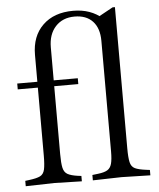

<svg xmlns="http://www.w3.org/2000/svg" viewBox="-52 -769 678 818"><g transform="rotate(-5 286.5 -360.5)"><path d="M25 3V-20L41 -22Q74 -26 89 -33.5Q104 -41 108.5 -61Q113 -81 113 -121V-551Q113 -631 161 -677.5Q209 -724 291 -724Q329 -724 360 -713Q391 -702 416 -680L391 -686L460 -724H470V-121Q470 -81 474.5 -61Q479 -41 494.5 -33.5Q510 -26 542 -22L558 -20V3L435 0L312 3V-20L337 -23Q363 -26 376.5 -34Q390 -42 395 -60.5Q400 -79 400 -113V-586Q400 -640 372.5 -669.5Q345 -699 295 -699Q244 -699 213.5 -666Q183 -633 183 -577V-121Q183 -82 187.5 -62Q192 -42 206.5 -34Q221 -26 249 -22L265 -20V3L148 0ZM27 -411V-436H119V-411ZM177 -411V-436H286V-411Z"/></g></svg>

Font: Baskervville
Style: Regular
Weight: 400
Designer: Alexis Faudot, Rémi Forte, Morgane Pierson, Rafael Ribas, Tanguy Vanlaeys, Rosalie Wagner, Thomas Huot-Marchand
Foundry: ANRT
Version: Version 1.100